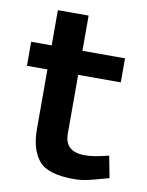

<svg xmlns="http://www.w3.org/2000/svg" viewBox="-75 -672 564 738"><g transform="rotate(10 207.5 -303.5)"><path d="M290 -86.2Q211.2 -86.2 211.2 -156.2V-386.2H377.5V-480H211.2V-617.5H91.2V-480H11.2V-386.2H91.2V-153.8Q91.2 -76.2 125.6 -32.5Q160 11.2 263.8 11.2Q293.8 11.2 324.4 3.8Q355 -3.8 398.8 -16.2L382.5 -101.2Q326.2 -86.2 290 -86.2Z"/></g></svg>

Font: Cambay
Style: Bold
Weight: 700
Designer: Pooja Saxena
Foundry: Pooja Saxena
Version: Version 1.096;PS 001.096;hotconv 1.0.70;makeotf.lib2.5.58329